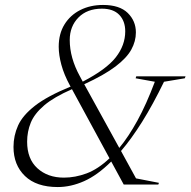

<svg xmlns="http://www.w3.org/2000/svg" viewBox="-20 -745 769 775"><path d="M479.5 0 429 -93Q373 -37.5 319.5 -13.8Q266 10 213 10Q127 10 80.8 -34.5Q34.5 -79 34.5 -152Q34.5 -197.5 53 -238.5Q71.5 -279.5 121.2 -318.2Q171 -357 265 -395.5L262.5 -399.5Q238.5 -443.5 227.8 -483.2Q217 -523 217 -556.5Q217 -608.5 240.2 -646.2Q263.5 -684 304 -704.5Q344.5 -725 396 -725Q462.5 -725 495.5 -692.8Q528.5 -660.5 528.5 -614Q528.5 -578.5 510 -544.8Q491.5 -511 446 -476.5Q400.5 -442 320 -405L461.5 -148Q498.5 -192.5 534.8 -258.5Q571 -324.5 605 -415L527.5 -429L530 -437H729L726 -429L642 -415Q597 -322.5 553.8 -253.5Q510.5 -184.5 468.5 -135.5L529 -25L621.5 -7L619 0ZM302.5 -437 314 -415.5Q409.5 -465 447.5 -513.8Q485.5 -562.5 485.5 -618.5Q485.5 -660 461.5 -685Q437.5 -710 391.5 -710Q331.5 -710 296.5 -674.2Q261.5 -638.5 261.5 -583.5Q261.5 -511.5 302.5 -437ZM89.5 -173Q89.5 -103.5 131 -65.8Q172.5 -28 238 -28Q283.5 -28 329.8 -45.2Q376 -62.5 422 -106L270.5 -385Q197.5 -353 158.2 -319.5Q119 -286 104.2 -249.8Q89.5 -213.5 89.5 -173Z"/></svg>

Font: Newsreader Display Light
Style: Italic
Weight: 300
Italic angle: -17°
Designer: Hugues Gentile
Foundry: Production Type
Version: Version 1.001